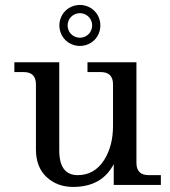

<svg xmlns="http://www.w3.org/2000/svg" viewBox="-20 -736 676 764"><path d="M271 7.8Q207.5 7.8 165.3 -31.5Q123 -70.8 123 -141.6V-400.4Q123 -449.2 74.2 -449.2H37.1V-488.3H215.8V-137.7Q215.8 -39.1 289.1 -39.1Q355.5 -39.1 394 -98.6Q429.7 -154.8 429.7 -234.9V-400.4Q429.7 -449.2 380.9 -449.2H328.1V-488.3H522.9V-87.9Q522.9 -39.1 571.8 -39.1H620.1V0H432.6V-83Q385.3 7.8 271 7.8ZM297.9 -553.2Q281.7 -553.2 266.6 -559.3Q251.5 -565.4 240 -576.9Q228.5 -588.4 222.4 -603.5Q216.3 -618.7 216.3 -634.8Q216.3 -650.9 222.4 -666Q228.5 -681.2 240 -692.6Q251.5 -704.1 266.6 -710.2Q281.7 -716.3 297.9 -716.3Q314 -716.3 329.1 -710.2Q344.2 -704.1 355.7 -692.6Q367.2 -681.2 373.3 -666Q379.4 -650.9 379.4 -634.8Q379.4 -618.7 373.3 -603.5Q367.2 -588.4 355.7 -576.9Q344.2 -565.4 329.1 -559.3Q314 -553.2 297.9 -553.2ZM297.9 -585.9Q307.6 -585.9 316.7 -589.6Q325.7 -593.3 332.5 -600.1Q339.4 -606.9 343 -616Q346.7 -625 346.7 -634.8Q346.7 -644.5 343 -653.6Q339.4 -662.6 332.5 -669.4Q325.7 -676.3 316.7 -679.9Q307.6 -683.6 297.9 -683.6Q288.1 -683.6 279.1 -679.9Q270 -676.3 263.2 -669.4Q256.3 -662.6 252.7 -653.6Q249 -644.5 249 -634.8Q249 -625 252.7 -616Q256.3 -606.9 263.2 -600.1Q270 -593.3 279.1 -589.6Q288.1 -585.9 297.9 -585.9Z"/></svg>

Font: Munson
Style: Regular
Weight: 400
Designer: Paul James MIller
Foundry: High-Logic / Made with FontCreator
Version: Version 2.10;May 5, 2019;FontCreator 11.5.0.2430 64-bit